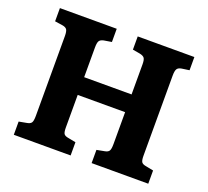

<svg xmlns="http://www.w3.org/2000/svg" viewBox="-120 -848 1081 997"><g transform="rotate(20 420.5 -350.0)"><path d="M49 0V-73L92 -81Q110 -84 116.5 -93.5Q123 -103 123 -132V-572Q123 -598 116.5 -608Q110 -618 90 -621L49 -627V-700H363V-627L320 -620Q302 -616 296 -606Q290 -596 290 -569V-406H552V-573Q552 -597 545.5 -606.5Q539 -616 519 -620L479 -627V-700H792V-627L750 -621Q732 -618 725.5 -607.5Q719 -597 719 -570V-128Q719 -102 725.5 -93Q732 -84 752 -81L792 -73V0H479V-73L521 -81Q539 -84 545.5 -93.5Q552 -103 552 -132V-308H290V-128Q290 -101 296.5 -92.5Q303 -84 322 -81L363 -73V0Z"/></g></svg>

Font: Literata 12pt
Style: Bold
Weight: 700
Designer: Latin by Veronika Burian and Jose Scaglione. Greek by Irene Vlachou. Cyrillic by Vera Evstafieva.
Foundry: TypeTogether
Version: Version 3.002